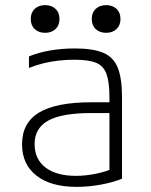

<svg xmlns="http://www.w3.org/2000/svg" viewBox="-20 -719 590 749"><path d="M279 10Q178 10 122 -34Q66 -78 66 -156Q66 -240 132.5 -280Q199 -320 336 -320H430V-278H336Q221 -278 168 -248.5Q115 -219 115 -157Q115 -98 157.5 -65.5Q200 -33 276 -33Q315 -33 355.5 -41.5Q396 -50 422 -63L407 -33V-339Q407 -398 395.5 -430Q384 -462 355 -474Q326 -486 270 -486Q238 -486 207.5 -482.5Q177 -479 149 -472Q121 -465 93 -454V-499Q129 -514 175 -522Q221 -530 273 -530Q343 -530 383 -513Q423 -496 439.5 -454.5Q456 -413 456 -340V-22Q423 -8 374.5 1Q326 10 279 10ZM156 -591Q131 -591 115.5 -605.5Q100 -620 100 -645Q100 -670 115.5 -684.5Q131 -699 156 -699Q181 -699 196.5 -684.5Q212 -670 212 -645Q212 -620 196.5 -605.5Q181 -591 156 -591ZM394 -591Q369 -591 353.5 -605.5Q338 -620 338 -645Q338 -670 353.5 -684.5Q369 -699 394 -699Q419 -699 434.5 -684.5Q450 -670 450 -645Q450 -620 434.5 -605.5Q419 -591 394 -591Z"/></svg>

Font: M PLUS Code Latin SemiExpanded Light
Style: Regular
Weight: 300
Width: 6
Designer: Coji Morishita
Foundry: UNDERFOREST DESIGN
Version: Version 1.002; ttfautohint (v1.8.3)